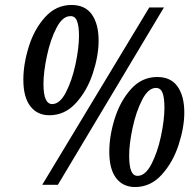

<svg xmlns="http://www.w3.org/2000/svg" viewBox="-20 -744 779 773"><path d="M74 -423Q74 -486 96 -556.5Q118 -627 162 -675.5Q206 -724 268 -724Q323 -724 350 -685.5Q377 -647 377 -580Q377 -520 354 -449.5Q331 -379 286 -329.5Q241 -280 179 -280Q130 -280 102 -316.5Q74 -353 74 -423ZM581 -714H640L213 0H150ZM298 -600Q298 -639 290 -659.5Q282 -680 263 -679Q232 -679 207.5 -632Q183 -585 169 -519.5Q155 -454 155 -406Q155 -325 190 -325Q221 -325 245.5 -372.5Q270 -420 284 -485.5Q298 -551 298 -600ZM420 -133Q420 -197 442 -267Q464 -337 507.5 -385.5Q551 -434 613 -434Q668 -434 695 -395.5Q722 -357 722 -291Q722 -231 699 -160.5Q676 -90 631 -40.5Q586 9 524 9Q475 9 447.5 -27Q420 -63 420 -133ZM642 -310Q642 -350 634.5 -370Q627 -390 608 -390Q577 -390 552.5 -342.5Q528 -295 514 -230Q500 -165 500 -118Q500 -77 508 -56.5Q516 -36 534 -36Q565 -36 589.5 -83Q614 -130 628 -195.5Q642 -261 642 -310Z"/></svg>

Font: Noto Serif CondSemiBold
Style: Italic
Weight: 600
Width: 3
Italic angle: -12°
Designer: Monotype Design Team
Foundry: Monotype Imaging Inc.
Version: Version 1.001